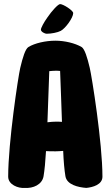

<svg xmlns="http://www.w3.org/2000/svg" viewBox="-20 -909 541 939"><path d="M209 -744C231 -744 262 -750 277 -758C300 -770 338 -822 338 -845C338 -858 289 -889 274 -889C264 -889 233 -855 212 -824C194 -799 180 -772 180 -764C180 -754 198 -744 209 -744ZM419 -577C407 -628 394 -670 379 -679C347 -698 296 -710 251 -710C203 -710 150 -698 119 -679C104 -670 91 -628 79 -577C69 -535 20 -211 20 -45C20 -6 69 13 101 10C142 13 186 -6 193 -47C198 -77 202 -118 205 -170C217 -169 233 -169 253 -169C263 -169 276 -170 289 -171C291 -119 295 -77 300 -47C307 -6 361 7 402 10C434 7 481 -6 481 -45C481 -211 429 -535 419 -577ZM253 -314C242 -314 228 -313 212 -311C215 -385 218 -469 221 -561C232 -562 241 -563 251 -563C259 -563 267 -563 274 -562C278 -471 280 -387 283 -313C273 -314 263 -314 253 -314Z"/></svg>

Font: Manosque
Style: Regular
Weight: 400
Designer: Ariel Martín Pérez
Foundry: Ariel Martín Pérez
Version: Version 1.005;hotconv 1.0.109;makeotfexe 2.5.65596